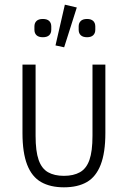

<svg xmlns="http://www.w3.org/2000/svg" viewBox="-20 -788 547 820"><path d="M132 -512V-208Q132 -142 145 -105Q158 -68 185 -52.5Q212 -37 253 -37Q294 -37 321.5 -52.5Q349 -68 362 -105Q375 -142 375 -208V-512H430V-220Q430 -136 410 -84.5Q390 -33 351 -10.5Q312 12 253 12Q195 12 155.5 -10.5Q116 -33 96 -84.5Q76 -136 76 -220V-512ZM352 -629Q334 -629 325 -637.5Q316 -646 316 -661V-675Q316 -690 325 -698.5Q334 -707 352 -707Q369 -707 378 -698.5Q387 -690 387 -675V-661Q387 -646 378 -637.5Q369 -629 352 -629ZM163 -629Q145 -629 136 -637.5Q127 -646 127 -661V-675Q127 -690 136 -698.5Q145 -707 163 -707Q181 -707 190 -698.5Q199 -690 199 -675V-661Q199 -646 190 -637.5Q181 -629 163 -629ZM308 -756 254 -586 217 -594 257 -768Z"/></svg>

Font: IBM Plex Sans Condensed Light
Style: Regular
Weight: 300
Width: 3
Designer: Mike Abbink, Paul van der Laan, Pieter van Rosmalen
Foundry: Bold Monday
Version: Version 3.201